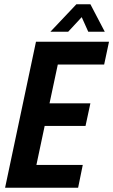

<svg xmlns="http://www.w3.org/2000/svg" viewBox="-20 -887 535 907"><path d="M150 -690H495L472 -582H253L214 -399H407L384 -292H191L152 -108H371L349 0H4ZM341 -867H407L475 -737H397L366 -806L302 -737H218Z"/></svg>

Font: Decalotype SemiBold Italic
Style: Regular
Weight: 600
Italic angle: -12°
Designer: Alfredo Marco Pradil
Foundry: Alfredo Marco Pradil
Version: Version 1.0